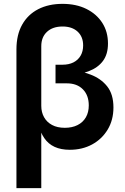

<svg xmlns="http://www.w3.org/2000/svg" viewBox="-20 -757 641 981"><path d="M64 204.1V-504.4Q64 -579.1 93.3 -631.1Q122.6 -683.1 175.5 -710.2Q228.5 -737.3 299.3 -737.3Q369.1 -737.3 421.4 -711.4Q473.6 -685.5 502.7 -640.1Q531.7 -594.7 531.7 -534.7Q531.7 -480 506.1 -445.6Q480.5 -411.1 433.3 -393.1Q386.2 -375 322.3 -369.1V-401.9Q388.2 -396.5 441.9 -376.2Q495.6 -356 527.6 -315.7Q559.6 -275.4 559.6 -208Q559.6 -144 530.3 -95.2Q501 -46.4 450.7 -19Q400.4 8.3 336.4 8.3Q291.5 8.3 259 -6.6Q226.6 -21.5 206.1 -51.5Q185.5 -81.5 175.8 -125.5L190.9 -127.4V204.1ZM311 -104Q348.6 -104 376.2 -117.9Q403.8 -131.8 418.7 -157.5Q433.6 -183.1 433.6 -218.3Q433.6 -270 403.6 -300.5Q373.5 -331.1 321.8 -331.1H263.7V-426.3H298.8Q331.5 -426.3 355.2 -438.2Q378.9 -450.2 391.8 -472.4Q404.8 -494.6 404.8 -524.9Q404.8 -569.3 376.5 -595.5Q348.1 -621.6 299.8 -621.6Q249.5 -621.6 220.2 -594.5Q190.9 -567.4 190.9 -521V-216.3Q190.9 -183.6 205.1 -158.2Q219.2 -132.8 246.1 -118.4Q272.9 -104 311 -104Z"/></svg>

Font: V-Inter
Style: SemiBold-600
Weight: 600
Designer: Rasmus Andersson
Foundry: rsms
Version: Version 4.000;git-4146feb